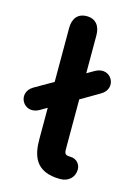

<svg xmlns="http://www.w3.org/2000/svg" viewBox="-120 -736 565 802"><g transform="rotate(15 162.0 -335.0)"><path d="M283 -50C283 -68 270 -93 238 -93C211 -93 213 -105 213 -132V-334L295 -382C356 -418 309 -501 246 -466L213 -447V-611C213 -651 193 -678 154 -678C114 -678 95 -651 95 -611V-378L15 -332C-46 -296 1 -213 64 -248L95 -266V-131C95 -63 111 8 222 8C257 8 283 -15 283 -50Z"/></g></svg>

Font: SN Pro SemiBold
Style: Regular
Weight: 600
Designer: Tobias Whetton
Foundry: Supernotes
Version: Version 1.003;Glyphs 3.3 (3324)